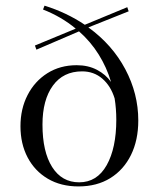

<svg xmlns="http://www.w3.org/2000/svg" viewBox="-20 -651 558 682"><path d="M258.8 11.2Q196.3 11.2 149.9 -16.1Q103.5 -43.5 78.1 -91.8Q52.7 -140.1 52.7 -202.6Q52.7 -264.2 77.9 -313.2Q103 -362.3 148.2 -390.9Q193.4 -419.4 252.4 -419.4Q293 -419.4 324.2 -403.1Q355.5 -386.7 374.5 -359.9Q358.9 -412.1 330.3 -457.8Q301.8 -503.4 260.7 -539.6L109.4 -474.6L104 -489.3L249 -549.3Q198.7 -591.3 132.8 -617.2L138.2 -630.9Q216.8 -606.4 281.2 -563L432.1 -625.5L437 -610.8L293.9 -553.7Q378.9 -492.2 425 -405.3Q471.2 -318.4 471.2 -223.1Q471.2 -153.3 445.3 -100.6Q419.4 -47.9 371.8 -18.3Q324.2 11.2 258.8 11.2ZM130.9 -208.5Q130.9 -111.8 165.3 -57.6Q199.7 -3.4 261.2 -3.4Q324.7 -3.4 358.9 -64.2Q393.1 -125 393.1 -225.6Q393.1 -264.6 387.2 -301.3Q373.5 -345.7 343.5 -371.6Q313.5 -397.5 271.5 -397.5Q204.6 -397.5 167.7 -346.7Q130.9 -295.9 130.9 -208.5Z"/></svg>

Font: Bacasime Antique
Style: Regular
Weight: 400
Designer: The DocRepair Project, Claus Eggers Sørensen
Foundry: Google
Version: Version 2.000